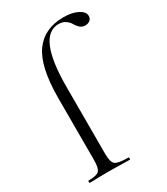

<svg xmlns="http://www.w3.org/2000/svg" viewBox="-181 -808 775 890"><g transform="rotate(-30 206.5 -363.0)"><path d="M31 0Q28 0 28 -6Q28 -12 31 -12Q74 -12 87 -25Q100 -38 100 -81V-418Q101 -582 153 -654Q205 -726 307 -726Q354 -726 383.5 -710.5Q413 -695 413 -673Q413 -658 402.5 -650Q392 -642 377 -642Q361 -642 349.5 -652.5Q338 -663 331 -676Q324 -689 309 -699.5Q294 -710 272 -710Q159 -710 159 -439V-81Q159 -37 173.5 -24.5Q188 -12 244 -12Q247 -12 247 -6Q247 0 244 0Q223 0 185 -1Q147 -2 128 -2Q109 -2 76 -1Q43 0 31 0Z"/></g></svg>

Font: Cormorant
Style: Regular
Weight: 400
Designer: Christian Thalmann (Catharsis Fonts)
Version: Version 1.000;PS 001.000;hotconv 1.0.70;makeotf.lib2.5.58329